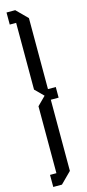

<svg xmlns="http://www.w3.org/2000/svg" viewBox="-149 -791 476 1045"><g transform="rotate(-15 89.5 -268.5)"><path d="M60 223H11V155H47V-222L94 -269L47 -316V-692H11V-760H60L121 -699V-299H165V-239H121V162Z"/></g></svg>

Font: Commune Nuit Debout
Style: Regular
Weight: 400
Designer: Sébastien Marchal
Foundry: Sébastien Marchal
Version: Version 1.003;PS 1.3;hotconv 1.0.88;makeotf.lib2.5.647800